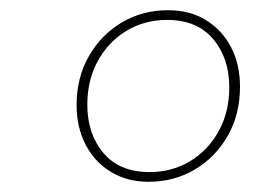

<svg xmlns="http://www.w3.org/2000/svg" viewBox="-20 -730 506 376"><path d="M271 -374Q229 -374 197 -393.5Q165 -413 147.5 -447Q130 -481 130 -524Q130 -578 154 -620Q178 -662 218.5 -686Q259 -710 309 -710Q352 -710 383.5 -690.5Q415 -671 432.5 -637.5Q450 -604 450 -560Q450 -506 426 -464Q402 -422 361.5 -398Q321 -374 271 -374ZM273 -393Q317 -393 352.5 -414.5Q388 -436 408.5 -473.5Q429 -511 429 -559Q429 -616 397.5 -653.5Q366 -691 307 -691Q263 -691 227.5 -669.5Q192 -648 171.5 -610.5Q151 -573 151 -525Q151 -468 182.5 -430.5Q214 -393 273 -393Z"/></svg>

Font: IBM Plex Sans Thin
Style: Italic
Weight: 250
Italic angle: -11.31°
Designer: Mike Abbink, Paul van der Laan, Pieter van Rosmalen
Foundry: Bold Monday
Version: Version 3.201